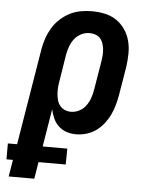

<svg xmlns="http://www.w3.org/2000/svg" viewBox="-109 -571 637 830"><g transform="rotate(5 209.5 -156.5)"><path d="M-40 215 -28 142H-56V73H-16L53 -345Q57 -369 65 -392.5Q73 -416 86 -438Q99 -460 118.5 -478Q138 -496 160.5 -507.5Q183 -519 207.5 -523.5Q232 -528 256 -528Q285 -528 313 -522Q341 -516 363 -501Q385 -486 400.5 -463.5Q416 -441 423 -414Q430 -387 429.5 -358.5Q429 -330 425 -301L404 -175Q400 -153 394 -131.5Q388 -110 378 -89.5Q368 -69 353.5 -50.5Q339 -32 320 -18.5Q301 -5 278.5 1.5Q256 8 234 8Q212 8 192.5 1.5Q173 -5 158 -19Q143 -33 134.5 -52Q126 -71 122 -91L95 73H202L201 142H83L71 215ZM204 -87Q222 -87 239.5 -96Q257 -105 268.5 -121Q280 -137 286 -154.5Q292 -172 295 -190L316 -316Q318 -329 319 -342.5Q320 -356 318.5 -369Q317 -382 313 -394Q309 -406 301 -415Q293 -424 280.5 -428.5Q268 -433 255 -433Q236 -433 218 -424Q200 -415 188.5 -399.5Q177 -384 170.5 -366Q164 -348 161 -330L143 -217Q140 -202 139 -188Q138 -174 139 -160Q140 -146 143.5 -132.5Q147 -119 155.5 -108.5Q164 -98 176.5 -92.5Q189 -87 204 -87Z"/></g></svg>

Font: Iosevka QP
Style: Bold Italic
Weight: 700
Italic angle: -9°
Designer: Belleve Invis
Foundry: Belleve Invis
Version: Version 20.0.0; ttfautohint (v1.8.4)